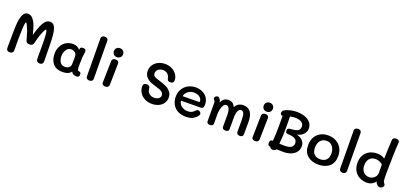

<svg xmlns="http://www.w3.org/2000/svg" viewBox="29 -2026 6787 3225"><g transform="rotate(20 3423.0 -413.0)"><path d="M730 -193Q732 -103 732 -53Q732 -25 716 -9Q700 7 671 7Q642 7 625.5 -9Q609 -25 609 -50Q608 -145 608 -326Q608 -445 600.5 -505Q593 -565 580 -565Q561 -565 513 -436Q494 -384 470 -281Q459 -236 403 -236Q374 -236 357.5 -246.5Q341 -257 334 -278L323 -319Q299 -407 288 -437Q272 -479 251 -522Q230 -565 222 -565Q201 -565 197 -331Q196 -297 196 -237L197 -48Q197 -25 180 -11.5Q163 2 133 2Q103 2 88 -13.5Q73 -29 73 -64Q73 -112 75 -200L76 -333Q76 -534 106.5 -623.5Q137 -713 205 -713Q260 -713 298.5 -664Q337 -615 358 -553.5Q379 -492 401 -403Q433 -531 480 -622Q527 -713 604 -713Q652 -713 679 -669Q706 -625 716.5 -542Q727 -459 728 -330Q728 -281 730 -193Z M1376 -50Q1376 -29 1365 -15Q1354 -1 1336 -1Q1293 -1 1271 -12Q1249 -23 1232 -53Q1190 10 1080 10Q965 10 908 -57.5Q851 -125 851 -235Q851 -308 880.5 -367Q910 -426 965 -460Q1020 -494 1092 -494Q1133 -494 1166 -477.5Q1199 -461 1216 -434L1219 -455Q1220 -469 1232 -479Q1244 -489 1270 -489Q1300 -489 1313.5 -475Q1327 -461 1324 -440Q1318 -408 1311 -327Q1308 -287 1308 -224V-177Q1308 -135 1313 -116.5Q1318 -98 1340 -96Q1357 -93 1366.5 -83.5Q1376 -74 1376 -50ZM1191 -303Q1191 -349 1161.5 -374Q1132 -399 1094 -399Q1039 -399 1006 -351Q973 -303 973 -236Q973 -171 1002 -128Q1031 -85 1087 -85Q1133 -85 1161 -109Q1189 -133 1190 -178Q1191 -221 1191 -303Z M1493 -61 1487 -739Q1487 -763 1504.5 -777.5Q1522 -792 1550 -792Q1577 -792 1593.5 -778Q1610 -764 1610 -740L1615 -61Q1615 -37 1597 -23Q1579 -9 1553 -9Q1526 -9 1509.5 -23.5Q1493 -38 1493 -61Z M1773 -617Q1773 -652 1796 -674.5Q1819 -697 1856 -697Q1891 -697 1914 -674.5Q1937 -652 1937 -618Q1937 -583 1914 -560Q1891 -537 1855 -537Q1819 -537 1796 -559.5Q1773 -582 1773 -617ZM1779 -56 1787 -444Q1788 -468 1805 -481Q1822 -494 1849 -494Q1877 -494 1894.5 -480.5Q1912 -467 1911 -442L1903 -56Q1902 -33 1884.5 -19.5Q1867 -6 1840 -6Q1813 -6 1795.5 -19.5Q1778 -33 1779 -56Z M2422 -222Q2422 -253 2438 -267.5Q2454 -282 2481 -282Q2543 -282 2545 -231Q2547 -173 2584.5 -141.5Q2622 -110 2673 -110Q2718 -110 2751 -130.5Q2784 -151 2784 -191Q2784 -221 2764 -241Q2744 -261 2715 -273Q2686 -285 2640 -298Q2580 -315 2537.5 -333Q2495 -351 2457.5 -392.5Q2420 -434 2420 -500Q2420 -560 2452 -607.5Q2484 -655 2539 -681.5Q2594 -708 2659 -708Q2727 -708 2782.5 -679.5Q2838 -651 2869.5 -604Q2901 -557 2901 -504Q2901 -473 2885.5 -460Q2870 -447 2840 -447Q2812 -447 2799 -460Q2786 -473 2780 -501Q2774 -541 2742.5 -570Q2711 -599 2659 -599Q2609 -599 2575.5 -571Q2542 -543 2542 -498Q2542 -471 2559 -455Q2576 -439 2601 -429.5Q2626 -420 2692 -400Q2745 -384 2790 -362.5Q2835 -341 2870.5 -299Q2906 -257 2906 -193Q2906 -136 2875 -92Q2844 -48 2790.5 -24Q2737 0 2673 0Q2599 0 2541.5 -31Q2484 -62 2453 -112.5Q2422 -163 2422 -222Z M3011 -254Q3011 -328 3045.5 -387.5Q3080 -447 3140.5 -480.5Q3201 -514 3277 -514Q3346 -514 3401 -487Q3456 -460 3488 -410Q3520 -360 3520 -294Q3520 -255 3507.5 -238.5Q3495 -222 3461 -222L3118 -219Q3118 -191 3137 -161Q3156 -131 3193 -110.5Q3230 -90 3280 -90Q3314 -90 3337.5 -98.5Q3361 -107 3376 -119Q3391 -131 3411 -152Q3426 -167 3444 -167Q3463 -167 3480.5 -152Q3498 -137 3498 -118Q3498 -104 3487 -87Q3463 -51 3414.5 -21.5Q3366 8 3284 8Q3196 8 3134.5 -26.5Q3073 -61 3042 -120.5Q3011 -180 3011 -254ZM3407 -302Q3415 -302 3417.5 -305Q3420 -308 3420 -316Q3420 -362 3379 -392Q3338 -422 3277 -422Q3230 -422 3193.5 -401.5Q3157 -381 3137.5 -351.5Q3118 -322 3118 -299Z M4305 -265 4304 -46Q4304 -26 4288.5 -13Q4273 0 4248 0Q4221 0 4204 -13Q4187 -26 4187 -49V-260Q4187 -343 4171.5 -379.5Q4156 -416 4119 -416Q4087 -416 4068 -373.5Q4049 -331 4048 -260V-188V-49Q4048 -2 3991 -2Q3930 -2 3930 -51L3931 -260Q3930 -331 3911 -371Q3892 -411 3857 -411Q3832 -411 3810.5 -381Q3789 -351 3777 -291Q3769 -252 3769 -202L3770 -112V-42Q3770 -22 3752.5 -11.5Q3735 -1 3710 -1Q3687 -2 3671 -13Q3655 -24 3655 -43L3654 -366Q3654 -390 3650 -401Q3646 -412 3637 -422Q3635 -424 3630.5 -428Q3626 -432 3624 -436Q3622 -440 3622 -445Q3622 -468 3639 -482Q3656 -496 3676 -496Q3695 -496 3717 -468Q3735 -443 3735 -416V-409Q3753 -451 3784.5 -477Q3816 -503 3863 -503Q3913 -503 3942.5 -480.5Q3972 -458 3987 -417Q4007 -460 4043.5 -483Q4080 -506 4130 -506Q4305 -506 4305 -265Z M4451 -617Q4451 -652 4474 -674.5Q4497 -697 4534 -697Q4569 -697 4592 -674.5Q4615 -652 4615 -618Q4615 -583 4592 -560Q4569 -537 4533 -537Q4497 -537 4474 -559.5Q4451 -582 4451 -617ZM4457 -56 4465 -444Q4466 -468 4483 -481Q4500 -494 4527 -494Q4555 -494 4572.5 -480.5Q4590 -467 4589 -442L4581 -56Q4580 -33 4562.5 -19.5Q4545 -6 4518 -6Q4491 -6 4473.5 -19.5Q4456 -33 4457 -56Z M4787 -113H4798Q4809 -229 4809 -383L4808 -566Q4802 -564 4801 -564Q4787 -561 4776.5 -573Q4766 -585 4766 -603Q4766 -627 4780.5 -642.5Q4795 -658 4828 -672Q4871 -690 4919.5 -699Q4968 -708 5014 -708Q5095 -708 5159 -684.5Q5223 -661 5259 -617Q5295 -573 5295 -512Q5295 -456 5254.5 -409.5Q5214 -363 5139 -349Q5213 -332 5249.5 -289.5Q5286 -247 5286 -193Q5286 -130 5251.5 -86Q5217 -42 5158.5 -19.5Q5100 3 5028 3Q4992 3 4946 1L4907 -1Q4892 30 4847 30Q4805 30 4792 -4L4784 -5Q4764 -5 4754.5 -20Q4745 -35 4745 -58Q4745 -80 4755 -97Q4765 -114 4787 -113ZM5009 -102Q5165 -102 5165 -200Q5165 -299 5018 -303Q4984 -304 4968.5 -313Q4953 -322 4953 -352Q4953 -380 4969.5 -391Q4986 -402 5016 -402Q5082 -404 5128 -423Q5174 -442 5174 -504Q5174 -553 5132 -579.5Q5090 -606 5011 -606Q4970 -606 4929 -595Q4931 -513 4931 -384Q4931 -312 4928 -254.5Q4925 -197 4917 -105Q4962 -102 5009 -102Z M5379 -249Q5379 -328 5411 -388.5Q5443 -449 5503 -483Q5563 -517 5644 -517Q5724 -517 5786.5 -483Q5849 -449 5883.5 -387.5Q5918 -326 5918 -245Q5918 -126 5845 -62Q5772 2 5650 2Q5528 2 5453.5 -62Q5379 -126 5379 -249ZM5795 -246Q5795 -322 5756 -372Q5717 -422 5648 -422Q5581 -422 5541 -375Q5501 -328 5501 -249Q5501 -170 5541.5 -131.5Q5582 -93 5648 -93Q5716 -93 5755.5 -131.5Q5795 -170 5795 -246Z M6020 -61 6014 -739Q6014 -763 6031.5 -777.5Q6049 -792 6077 -792Q6104 -792 6120.5 -778Q6137 -764 6137 -740L6142 -61Q6142 -37 6124 -23Q6106 -9 6080 -9Q6053 -9 6036.5 -23.5Q6020 -38 6020 -61Z M6259 -254Q6259 -333 6291.5 -391Q6324 -449 6383.5 -480.5Q6443 -512 6522 -512Q6606 -512 6657 -472Q6665 -716 6672 -810Q6673 -831 6689.5 -843.5Q6706 -856 6732 -856Q6760 -856 6778 -841.5Q6796 -827 6793 -804Q6787 -745 6781.5 -571Q6776 -397 6776 -264Q6776 -138 6781 -119Q6788 -90 6810 -68Q6815 -61 6815 -50Q6815 -28 6795 -10.5Q6775 7 6751 7Q6731 7 6715 -3Q6700 -14 6688.5 -28.5Q6677 -43 6670 -67Q6645 -33 6607.5 -12.5Q6570 8 6523 8Q6447 8 6387 -23Q6327 -54 6293 -113Q6259 -172 6259 -254ZM6655 -210V-360Q6643 -380 6604.5 -398Q6566 -416 6526 -416Q6458 -416 6419.5 -372.5Q6381 -329 6381 -252Q6381 -201 6400.5 -164.5Q6420 -128 6452.5 -109.5Q6485 -91 6523 -91Q6557 -91 6587.5 -107.5Q6618 -124 6636.5 -152Q6655 -180 6655 -210Z"/></g></svg>

Font: Mali SemiBold
Style: Regular
Weight: 600
Designer: Kitiyaporn Chalermlarp | Katatrad Aksorn Co.,Ltd.
Foundry: Cadson Demak Co.,Ltd.
Version: Version 1.000; ttfautohint (v1.6)